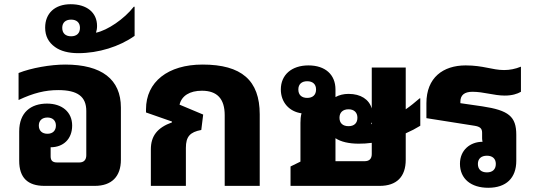

<svg xmlns="http://www.w3.org/2000/svg" viewBox="-20 -881 2538 910"><path d="M191 0H429C509 0 553 -44 553 -124V-371C553 -505 462 -575 289 -575C220 -575 128 -559 68 -535V-407C138 -440 194 -454 256 -454C348 -454 389 -423 389 -355V-145C389 -123 377 -111 356 -111H251C229 -111 220 -120 220 -140V-183C279 -183 322 -221 322 -286C322 -351 273 -390 203 -390C126 -390 71 -348 71 -258V-119C71 -39 111 0 191 0ZM205 -247C179 -247 164 -262 164 -286C164 -309 179 -324 205 -324C230 -324 245 -309 245 -286C245 -262 230 -247 205 -247Z M351 -629C447 -629 546 -660 618 -711V-849H614C569 -791 489 -737 435 -726C438 -735 440 -746 440 -758C440 -822 391 -861 315 -861C240 -861 194 -818 194 -750C194 -710 210 -680 241 -658C267 -639 305 -629 351 -629ZM317 -709C291 -709 275 -723 275 -749C275 -774 291 -788 317 -788C343 -788 359 -774 359 -749C359 -723 343 -709 317 -709Z M695 0H861V-180C861 -233 880 -255 934 -265L943 -338L831 -385C841 -427 879 -451 937 -451C1009 -451 1045 -413 1045 -335V0H1211V-339C1211 -500 1125 -575 940 -575C776 -575 672 -493 672 -363V-348L795 -305V-301C726 -276 695 -237 695 -173Z M1357 0H1779C1860 0 1903 -43 1903 -124V-249C1928 -260 1951 -272 1972 -285V-415H1969C1947 -396 1925 -378 1903 -363V-561H1742V-367C1729 -410 1690 -436 1632 -436C1609 -436 1588 -431 1570 -421V-457C1570 -527 1522 -571 1442 -571C1362 -571 1311 -526 1311 -457C1311 -396 1351 -352 1409 -344C1405 -328 1404 -315 1404 -299V-115L1357 -92ZM1436 -417C1410 -417 1394 -431 1394 -457C1394 -482 1410 -496 1436 -496C1462 -496 1478 -482 1478 -457C1478 -431 1462 -417 1436 -417ZM1632 -283C1605 -283 1589 -297 1589 -323C1589 -348 1605 -363 1632 -363C1658 -363 1674 -348 1674 -323C1674 -297 1658 -283 1632 -283ZM1742 -302V-293H1738C1740 -296 1741 -299 1742 -302ZM1680 -200C1700 -200 1721 -201 1742 -204V-151C1742 -128 1730 -117 1708 -117H1570V-226C1595 -209 1634 -200 1680 -200Z M2294 9C2379 9 2427 -37 2427 -119V-242C2427 -329 2391 -358 2266 -377L2162 -392V-399C2162 -430 2181 -446 2219 -446C2273 -446 2321 -428 2372 -428C2407 -428 2432 -436 2449 -446V-565C2422 -554 2396 -549 2369 -549C2313 -549 2271 -571 2187 -571C2080 -571 2001 -513 2001 -392V-321L2229 -285C2254 -281 2265 -273 2265 -252V-225C2265 -220 2266 -214 2267 -209C2209 -209 2160 -170 2160 -105C2160 -33 2213 9 2294 9ZM2288 -64C2261 -64 2245 -78 2245 -104C2245 -129 2261 -143 2288 -143C2314 -143 2330 -129 2330 -104C2330 -78 2314 -64 2288 -64Z"/></svg>

Font: Noto Sans Thai Looped ExtraBold
Style: Regular
Weight: 800
Designer: Cadson Demak Team
Foundry: Cadson Demak Co., Ltd.
Version: Version 1.001